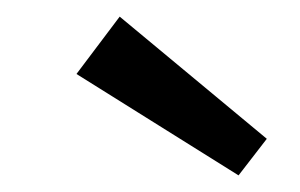

<svg xmlns="http://www.w3.org/2000/svg" viewBox="-20 -746 361 231"><path d="M301 -579 267 -535 72 -657 124 -726Z"/></svg>

Font: Exo 2.0 Medium
Style: Italic
Weight: 500
Italic angle: -8°
Designer: Natanael Gama
Version: Version 1.001;PS 001.001;hotconv 1.0.70;makeotf.lib2.5.58329